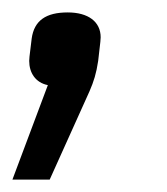

<svg xmlns="http://www.w3.org/2000/svg" viewBox="-28 -128 268 309"><path d="M130 -30C134 -63 134 -66 134 -68C134 -93 114 -108 81 -108C46 -108 27 -95 23 -66C19 -35 19 -32 19 -30C19 -11 29 5 49 9L-8 161H52L116 19C123 3 127 -10 130 -30Z"/></svg>

Font: Ropa Sans
Style: Italic
Weight: 400
Designer: Botio Nikoltchev
Foundry: Botjo Nikoltchev
Version: Version 1.002